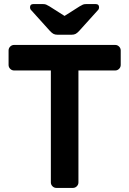

<svg xmlns="http://www.w3.org/2000/svg" viewBox="-20 -920 633 940"><path d="M563 -692C557.7 -697.3 551.3 -700 544 -700H49C41.7 -700 35.3 -697.3 30 -692C24.7 -686.7 22 -680.3 22 -673V-602C22 -594.7 24.7 -588.3 30 -583C35.3 -577.7 41.7 -575 49 -575H229V-27C229 -19.7 231.7 -13.3 237 -8C242.3 -2.7 248.7 0 256 0H337C344.3 0 350.7 -2.7 356 -8C361.3 -13.3 364 -19.7 364 -27V-575H544C551.3 -575 557.7 -577.7 563 -583C568.3 -588.3 571 -594.7 571 -602V-673C571 -680.3 568.3 -686.7 563 -692ZM242 -754C247.3 -751.3 253.7 -750 261 -750H331C338.3 -750 344.7 -751.3 350 -754C355.3 -756.7 361.3 -761.7 368 -769L460 -871C463.3 -874.3 465 -878.7 465 -884C465 -894.7 459.7 -900 449 -900H401C395 -900 390 -899.2 386 -897.5C382 -895.8 376.7 -893 370 -889L296 -842L222 -889C215.3 -893 210 -895.8 206 -897.5C202 -899.2 197 -900 191 -900H143C132.3 -900 127 -894.7 127 -884C127 -878.7 128.7 -874.3 132 -871L224 -769C230.7 -761.7 236.7 -756.7 242 -754Z"/></svg>

Font: Rubik
Style: Regular
Weight: 500
Designer: Hubert & Fischer
Foundry: Hubert & Fischer
Version: Version 1.100